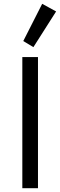

<svg xmlns="http://www.w3.org/2000/svg" viewBox="-20 -985 316 1006"><path d="M97 -686H179V1H97ZM102 -770 201 -965 274 -925 155 -738Z"/></svg>

Font: Bellota
Style: Bold
Weight: 700
Designer: Kemie Guaida
Foundry: Kemie Guaida
Version: Version 4.001